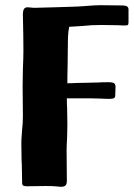

<svg xmlns="http://www.w3.org/2000/svg" viewBox="-20 -720 516 738"><path d="M190 -692 254 -694Q266 -694 281 -695Q296 -696 311 -697Q345 -700 367 -700L451 -699Q474 -699 474 -684V-634Q474 -625 470.5 -623.5Q467 -622 456 -622Q443 -622 433 -623L369 -624Q331 -624 295 -620L246 -617L243 -599Q241 -577 241 -564L240 -475L239 -424V-400Q260 -400 270 -401L318 -402L358 -403Q372 -404 397 -404Q413 -404 418.5 -400Q424 -396 424 -387L423 -354Q423 -346 418.5 -343Q414 -340 400 -340Q382 -340 370 -341L330 -342H237Q237 -316 238 -304L239 -241L238 -192Q236 -160 236 -143L237 -25Q237 -12 231.5 -7Q226 -2 214 -2Q209 -2 191 -4Q182 -5 154 -5L81 -4Q70 -5 67.5 -8Q65 -11 65 -16.5Q65 -22 65 -24L64 -77Q64 -91 63 -101L62 -169Q62 -184 63.5 -199.5Q65 -215 65 -222Q68 -245 68 -274L67 -388L68 -454Q70 -500 70 -524Q70 -580 68 -662Q68 -680 72.5 -686Q77 -692 86 -692Q92 -692 98.5 -691Q105 -690 114 -690Z"/></svg>

Font: Barrio
Style: Regular
Weight: 400
Designer: Pablo Cosgaya & Sergio Jimenez
Foundry: Pablo Cosgaya & Sergio Jimenez
Version: Version 1.005